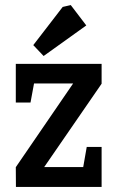

<svg xmlns="http://www.w3.org/2000/svg" viewBox="-20 -737 464 757"><path d="M42.8 0 42.3 -77.9 268.4 -408H114.2L100.3 -332.8H42.3V-485.3H380.6V-406.9L154.3 -78.4H308.1L322 -157.8H380.6V0ZM152 -516.2 111.2 -559.1 227.2 -709.7 259 -717 320.2 -636.7Z"/></svg>

Font: Kreon Light
Style: Regular
Weight: 300
Designer: Julia Petretta
Foundry: Julia Petretta and Eli Heuer
Version: Version 2.002